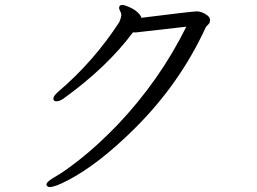

<svg xmlns="http://www.w3.org/2000/svg" viewBox="-20 -727 1040 777"><path d="M552 -655Q551 -663 538.5 -675.5Q526 -688 505 -697.5Q484 -707 475 -707Q462 -707 462 -695Q462 -689 466.5 -681.5Q471 -674 471 -666V-665Q469 -651 463 -638Q360 -479 216 -356Q196 -339 196 -328Q196 -317 208.5 -317Q221 -317 237 -328Q413 -455 518 -596Q525 -596 532 -596L734 -619Q625 -399 452 -218Q376 -140 309.5 -87Q243 -34 205.5 -13Q168 8 168 20Q168 23 171.5 26.5Q175 30 181 30Q203 30 256 2Q382 -64 530 -212Q709 -391 813 -617Q815 -621 822.5 -627.5Q830 -634 830 -646.5Q830 -659 811.5 -670Q793 -681 776.5 -681Q760 -681 552 -655Z"/></svg>

Font: LXGW WenKai Mono TC
Style: Regular
Weight: 400
Designer: LXGW / Fontworks Inc.
Foundry: LXGW / Fontworks Inc.
Version: Version 1.330